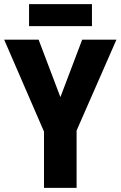

<svg xmlns="http://www.w3.org/2000/svg" viewBox="-20 -905 581 925"><path d="M271 -437 376 -714H541L349 -276V0H192V-271L0 -714H166ZM423 -885V-779H120V-885Z"/></svg>

Font: Noto Sans Condensed ExtraBold
Style: Regular
Weight: 800
Width: 3
Designer: Monotype Design Team
Foundry: Monotype Imaging Inc.
Version: Version 2.013; ttfautohint (v1.8.4.7-5d5b)